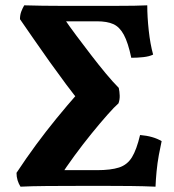

<svg xmlns="http://www.w3.org/2000/svg" viewBox="-20 -698 654 721"><path d="M57 3Q50 -8 46 -21Q42 -34 42 -49Q79 -105 115.5 -154.5Q152 -204 191.5 -252.5Q231 -301 276 -352L286 -308Q259 -340 228.5 -381Q198 -422 166.5 -466Q135 -510 106.5 -551.5Q78 -593 55 -626Q55 -642 60 -655Q65 -668 71 -678Q105 -677 140 -676.5Q175 -676 210.5 -676Q246 -676 279 -676Q305 -676 341 -676Q377 -676 414.5 -676Q452 -676 483.5 -676.5Q515 -677 533 -678Q533 -635 538.5 -584Q544 -533 555 -493Q541 -486 518.5 -483.5Q496 -481 473 -481Q461 -538 445 -567.5Q429 -597 405.5 -607.5Q382 -618 344 -618H185L219 -631Q240 -600 267 -564Q294 -528 322 -491.5Q350 -455 377 -422.5Q404 -390 426 -368Q429 -354 429.5 -339Q430 -324 425 -310Q410 -297 383 -266.5Q356 -236 323.5 -196Q291 -156 259.5 -113Q228 -70 203 -31L183 -59H344Q396 -59 427 -69Q458 -79 475.5 -107.5Q493 -136 506 -191Q555 -187 587 -168Q582 -146 576.5 -116Q571 -86 568 -54.5Q565 -23 564 3Q518 1 471 0.5Q424 0 378 0Q332 0 289 0Q217 0 156.5 0.5Q96 1 57 3Z"/></svg>

Font: Vollkorn
Style: Bold
Weight: 700
Designer: Friedrich Althausen
Foundry: Friedrich Althausen
Version: Version 5.000